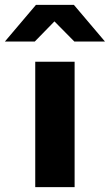

<svg xmlns="http://www.w3.org/2000/svg" viewBox="-82 -770 452 790"><path d="M63 0V-516H225V0ZM224 -599 142 -682 61 -599H-62L66 -750H222L350 -599Z"/></svg>

Font: Red Hat Text VF
Style: Regular
Weight: 400
Designer: Pentagram, MCKL
Foundry: Pentagram, MCKL
Version: Version 1.023